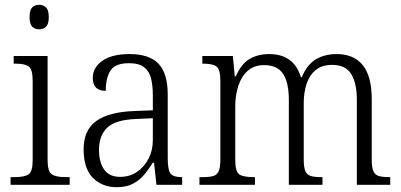

<svg xmlns="http://www.w3.org/2000/svg" viewBox="-20 -769 1669 799"><path d="M143 -647Q125 -647 114 -658Q103 -669 103 -698Q103 -727 114 -738Q125 -749 143 -749Q160 -749 171.5 -738Q183 -727 183 -698Q183 -669 171.5 -658Q160 -647 143 -647ZM24 0V-32H42Q82 -32 99 -43.5Q116 -55 116 -103V-431Q116 -480 100 -492Q84 -504 46 -504H37V-536H178V-105Q178 -56 195 -44Q212 -32 252 -32H270V0Z M465 10Q406 10 367 -28.5Q328 -67 328 -148Q328 -227 380 -265Q432 -303 539 -307L616 -310V-372Q616 -413 608.5 -443Q601 -473 579.5 -489.5Q558 -506 517 -506Q459 -506 439.5 -475Q420 -444 420 -391Q366 -391 366 -445Q366 -488 406 -516Q446 -544 519 -544Q601 -544 639.5 -504Q678 -464 678 -375V-111Q678 -62 689.5 -47Q701 -32 734 -32H738V0H631L621 -92H616Q600 -66 580.5 -42.5Q561 -19 533.5 -4.5Q506 10 465 10ZM480 -33Q520 -33 550.5 -54Q581 -75 598.5 -109.5Q616 -144 616 -185V-277L549 -274Q461 -271 426.5 -238Q392 -205 392 -145Q392 -95 413 -64Q434 -33 480 -33Z M810 0V-32H825Q852 -32 867.5 -36.5Q883 -41 890 -56.5Q897 -72 897 -105V-432Q897 -480 881 -492Q865 -504 828 -504H822V-536H949L957 -451H961Q984 -503 1018.5 -523.5Q1053 -544 1100 -544Q1203 -544 1232 -448H1236Q1257 -499 1293.5 -521.5Q1330 -544 1381 -544Q1452 -544 1489.5 -498Q1527 -452 1527 -355V-104Q1527 -71 1534 -56Q1541 -41 1556.5 -36.5Q1572 -32 1599 -32H1604V0H1465V-354Q1465 -423 1441.5 -461Q1418 -499 1362 -499Q1319 -499 1293 -477Q1267 -455 1255.5 -419Q1244 -383 1244 -341V-105Q1244 -72 1251 -56.5Q1258 -41 1273.5 -36.5Q1289 -32 1315 -32H1322V0H1182V-354Q1182 -424 1158.5 -461Q1135 -498 1079 -498Q1037 -498 1010.5 -474Q984 -450 971.5 -411Q959 -372 959 -326V-103Q959 -54 976 -43Q993 -32 1034 -32H1041V0Z"/></svg>

Font: Noto Serif Armenian SemiCondensed Light
Style: Regular
Weight: 300
Width: 4
Designer: Monotype Design Team
Foundry: Monotype Imaging Inc.
Version: Version 2.008; ttfautohint (v1.8.4.7-5d5b)